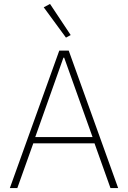

<svg xmlns="http://www.w3.org/2000/svg" viewBox="-20 -955 650 975"><path d="M315 -764 339 -777 234 -935 202 -918ZM580 0 329 -698H281L30 0H68L149 -227H460L541 0ZM450 -259H159L302 -662H306Z"/></svg>

Font: IBM Plex Thai ExtraLight
Style: Regular
Weight: 200
Designer: Mike Abbink, Paul van der Laan, Pieter van Rosmalen, Ben Mitchell, Mark Frömberg
Foundry: Bold Monday
Version: Version 1.0